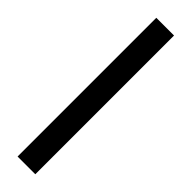

<svg xmlns="http://www.w3.org/2000/svg" viewBox="79 -817 841 841"><g transform="rotate(-45 499.5 -397.0)"><path d="M68.8 -452.1H928.2V-342.3H68.8Z"/></g></svg>

Font: UDEV Gothic 35
Style: Bold
Weight: 700
Version: v2.1.0; ttfautohint (v1.8.4.7-5d5b-dirty) -l 6 -r 45 -G 200 